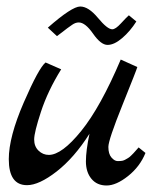

<svg xmlns="http://www.w3.org/2000/svg" viewBox="-20 -563 470 590"><path d="M406 -110 427 -93Q410 -51 373.5 -22Q337 7 307.5 7Q278 7 261 -13.5Q244 -34 244 -67Q244 -100 255 -152Q208 -78 154 -36Q100 6 63 6Q7 6 7 -74Q7 -142 53 -248Q99 -354 120 -371L168 -350Q127 -284 106 -220Q85 -156 85 -134.5Q85 -113 98.5 -100Q112 -87 130 -87Q170 -87 229.5 -160.5Q289 -234 351 -380L402 -357Q400 -349 356.5 -241Q313 -133 313 -111.5Q313 -90 322.5 -79Q332 -68 341.5 -68Q351 -68 356 -69Q361 -70 366 -73Q371 -76 374.5 -78Q378 -80 383 -85L390 -92Q393 -95 398.5 -101.5Q404 -108 406 -110ZM376 -516 399 -497Q380 -467 355.5 -446Q331 -425 310.5 -425Q290 -425 266 -459.5Q242 -494 222 -494Q212 -494 202 -487Q192 -480 186.5 -476Q181 -472 171 -464Q161 -456 155 -452L127 -478Q201 -543 226.5 -543Q252 -543 281 -508Q310 -473 325 -473Q335 -473 351.5 -491Q368 -509 376 -516Z"/></svg>

Font: Marck Script
Style: Regular
Weight: 400
Designer: Denis Masharov, Marck Fogel
Foundry: Denis Masharov
Version: Version 1.002